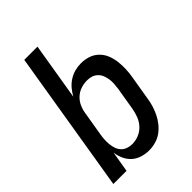

<svg xmlns="http://www.w3.org/2000/svg" viewBox="-218 -831 936 936"><g transform="rotate(-45 250.0 -363.5)"><path d="M246 8Q221 8 197 0.5Q173 -7 155.5 -23Q138 -39 128 -61Q118 -83 115 -108L97 0H6L127 -735H218L169 -439Q180 -459 194.5 -476Q209 -493 228 -505Q247 -517 268 -522.5Q289 -528 310 -528Q337 -528 361 -520Q385 -512 403 -494.5Q421 -477 430.5 -453.5Q440 -430 443 -404.5Q446 -379 445 -352.5Q444 -326 439 -299L419 -179Q416 -157 409.5 -135Q403 -113 393 -92Q383 -71 368 -52Q353 -33 334 -19Q315 -5 291.5 1.5Q268 8 246 8ZM209 -72Q232 -72 254.5 -81Q277 -90 293.5 -108Q310 -126 318.5 -148Q327 -170 331 -193L351 -313Q353 -328 354 -344Q355 -360 352.5 -375.5Q350 -391 344.5 -404.5Q339 -418 328 -428.5Q317 -439 302.5 -443.5Q288 -448 273 -448Q251 -448 229.5 -441Q208 -434 191 -418Q174 -402 165 -381Q156 -360 153 -338L133 -218Q130 -202 129 -185Q128 -168 129.5 -152Q131 -136 136 -121Q141 -106 151.5 -94.5Q162 -83 177.5 -77.5Q193 -72 209 -72Z"/></g></svg>

Font: Iosevka Medium
Style: Italic
Weight: 500
Italic angle: -9°
Monospace: yes
Designer: Belleve Invis
Foundry: Belleve Invis
Version: Version 32.5.0; ttfautohint (v1.8.4)